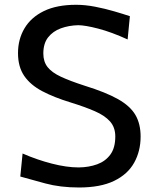

<svg xmlns="http://www.w3.org/2000/svg" viewBox="-20 -791 663 822"><path d="M317.9 11.7Q238.3 11.7 174.3 -5.6Q110.4 -22.9 66.9 -35.2L76.7 -133.8Q138.2 -106.9 201.7 -90.6Q265.1 -74.2 316.9 -74.2Q360.4 -74.7 396 -87.6Q431.6 -100.6 452.6 -129.4Q473.6 -158.2 473.6 -206.5Q473.6 -245.6 451.2 -271Q428.7 -296.4 386 -314.9Q343.3 -333.5 283.2 -352.1Q211.4 -374 160.9 -400.6Q110.4 -427.2 83.7 -466.1Q57.1 -504.9 57.1 -563.5Q57.1 -623 85 -669.9Q112.8 -716.8 168 -743.7Q223.1 -770.5 305.7 -770.5Q344.7 -770.5 387.5 -762.2Q430.2 -753.9 469.2 -742.4Q508.3 -731 536.1 -721.7L526.4 -622.1Q457 -653.8 400.4 -668.5Q343.8 -683.1 314.5 -683.1Q274.4 -682.1 240.5 -669.7Q206.5 -657.2 186 -631.1Q165.5 -605 165.5 -562Q165.5 -526.9 183.8 -503.7Q202.1 -480.5 241 -462.4Q279.8 -444.3 341.8 -424.3Q433.1 -396 485.4 -366.5Q537.6 -336.9 559.8 -298.8Q582 -260.7 582 -206.5Q582 -144 554.4 -94.5Q526.9 -44.9 468.5 -16.6Q410.2 11.7 317.9 11.7Z"/></svg>

Font: Pinar DS1 Medium
Style: Regular
Weight: 500
Designer: Amin Abedi
Version: Version 3.000